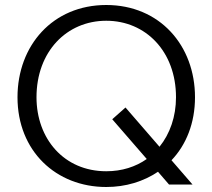

<svg xmlns="http://www.w3.org/2000/svg" viewBox="-20 -738 850 768"><path d="M760 -349C760 -556 619 -718 405 -718C191 -718 50 -556 50 -349C50 -134 204 10 405 10C483 10 554 -12 612 -51L656 0H750L666 -97C725 -159 760 -246 760 -349ZM405 -53C236 -53 126 -183 126 -349C126 -532 247 -655 405 -655C563 -655 684 -532 684 -349C684 -272 660 -203 618 -151L482 -308L429 -261L567 -102C523 -71 468 -53 405 -53Z"/></svg>

Font: UULA Sans
Style: Regular
Weight: 400
Designer: Mohamed Gaber, Laura Garcia Mut
Foundry: Kief Type Foundry
Version: Version 3.006;hotconv 1.0.109;makeotfexe 2.5.65596